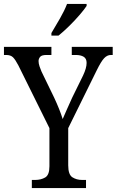

<svg xmlns="http://www.w3.org/2000/svg" viewBox="-24 -951 590 971"><path d="M137 0V-41H154Q183 -41 204.5 -53.5Q226 -66 226 -110V-303L69 -620Q54 -649 42 -661Q30 -673 7 -673H-4V-714H236V-673H211Q187 -673 179 -663.5Q171 -654 171 -642Q171 -630 176 -615Q181 -600 186 -589L250 -457Q264 -427 275 -399.5Q286 -372 293 -349Q301 -369 314 -397Q327 -425 341 -457L396 -569Q414 -607 414 -633Q414 -655 399 -664Q384 -673 359 -673H339V-714H546V-673H537Q518 -673 502.5 -656.5Q487 -640 465 -595L321 -303V-115Q321 -68 342 -54.5Q363 -41 391 -41H411V0ZM236 -784Q257 -819 279.5 -858Q302 -897 315 -931H414V-921Q403 -904 379 -876Q355 -848 326 -819.5Q297 -791 272 -771H236Z"/></svg>

Font: Noto Serif Ethiopic Condensed
Style: Regular
Weight: 400
Width: 3
Designer: Monotype Design Team
Foundry: Monotype Imaging Inc.
Version: Version 2.102; ttfautohint (v1.8.4.7-5d5b)